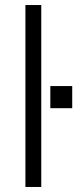

<svg xmlns="http://www.w3.org/2000/svg" viewBox="-20 -743 307 763"><path d="M81 0V-723H144V0ZM180 -313V-401H267V-313Z"/></svg>

Font: Archivo Expanded ExtraLight
Style: Regular
Weight: 250
Width: 7
Designer: Hector Gatti
Foundry: Omnibus-Type
Version: Version 2.001